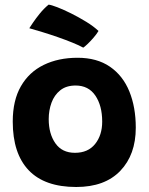

<svg xmlns="http://www.w3.org/2000/svg" viewBox="-20 -774 626 806"><path d="M300 11Q167.5 11 100.5 -59.2Q33.5 -129.5 33.5 -263.5Q33.5 -352.5 67.8 -412Q102 -471.5 163.5 -501.5Q225 -531.5 305.5 -531.5Q387 -531.5 441.5 -494Q496 -456.5 523 -390.2Q550 -324 550 -238Q550 -124.5 485 -56.8Q420 11 300 11ZM294.5 -132.5Q349.5 -132.5 379.2 -169.5Q409 -206.5 409 -263.5Q409 -330.5 380.2 -372.8Q351.5 -415 297.5 -415Q258 -415 233 -395Q208 -375 196.2 -342.8Q184.5 -310.5 184.5 -274Q184.5 -212.5 212.5 -172.5Q240.5 -132.5 294.5 -132.5ZM184 -754.5Q195 -753.5 221 -743.5Q247 -733.5 279 -717.5Q311 -701.5 342 -682.5Q373 -663.5 393.5 -644Q385.5 -630.5 372.2 -615.2Q359 -600 346.8 -588.5Q334.5 -577 329.5 -574Q312.5 -583.5 284.2 -595Q256 -606.5 223 -618Q190 -629.5 158.2 -639.2Q126.5 -649 103 -655.5Q106.5 -661 118.2 -678.5Q130 -696 147 -717Q164 -738 184 -754.5Z"/></svg>

Font: Grandstander
Style: Bold
Weight: 700
Designer: Tyler Finck
Foundry: Etcetera Type Co
Version: Version 1.200; ttfautohint (v1.8.3)